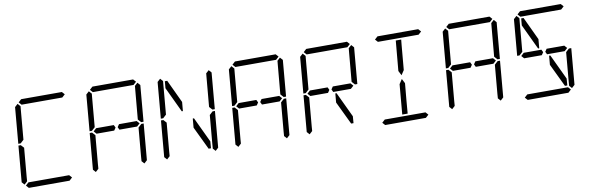

<svg xmlns="http://www.w3.org/2000/svg" viewBox="-60 -1582 6649 2165"><g transform="rotate(-10 3264.0 -500.0)"><path d="M136 -924 170 -955 198 -924V-918L194 -875L165 -545L127 -510H100ZM124 -76 90 -45 62 -76 98 -490H125L157 -455L128 -125L125 -83ZM185 -969 219 -1000H685L713 -969L679 -938H658H477H415H234H213ZM631 -31 597 0H131L103 -31L137 -62H158H339H401H582H603Z M1197 -531 1212 -500 1191 -469H1190H1169H1168H1058H994H989L961 -500L995 -531H1000H1047H1174H1175H1196ZM952 -924 986 -955 1014 -924V-918L1010 -875L981 -545L943 -510H916ZM940 -76 906 -45 878 -76 914 -490H941L973 -455L944 -125L941 -83ZM1001 -969 1035 -1000H1501L1529 -969L1495 -938H1474H1293H1231H1050H1029ZM1487 -500 1453 -469H1451H1448H1274H1272H1252H1251L1236 -500L1257 -531H1280H1403H1459L1475 -513ZM1508 -924 1542 -955 1570 -924 1534 -510H1507L1475 -545V-550L1504 -875L1508 -918ZM1496 -76 1462 -45 1434 -76 1435 -83 1438 -125 1467 -455 1505 -490H1532Z M1843 -839 1850 -918H1877L2001 -654L1992 -551H1979ZM1768 -924 1802 -955 1830 -924V-918L1826 -875L1797 -545L1759 -510H1732ZM1756 -76 1722 -45 1694 -76 1730 -490H1757L1789 -455L1760 -125L1757 -83ZM2237 -161 2231 -83H2204L2078 -346L2087 -449H2101ZM2324 -924 2358 -955 2386 -924 2350 -510H2323L2291 -545V-550L2320 -875L2324 -918ZM2312 -76 2278 -45 2250 -76 2251 -83 2254 -125 2283 -455 2321 -490H2348Z M2829 -531 2844 -500 2823 -469H2822H2801H2800H2690H2626H2621L2593 -500L2627 -531H2632H2679H2806H2807H2828ZM2584 -924 2618 -955 2646 -924V-918L2642 -875L2613 -545L2575 -510H2548ZM2572 -76 2538 -45 2510 -76 2546 -490H2573L2605 -455L2576 -125L2573 -83ZM2633 -969 2667 -1000H3133L3161 -969L3127 -938H3106H2925H2863H2682H2661ZM3119 -500 3085 -469H3083H3080H2906H2904H2884H2883L2868 -500L2889 -531H2912H3035H3091L3107 -513ZM3140 -924 3174 -955 3202 -924 3166 -510H3139L3107 -545V-550L3136 -875L3140 -918ZM3128 -76 3094 -45 3066 -76 3067 -83 3070 -125 3099 -455 3137 -490H3164Z M3645 -531 3660 -500 3639 -469H3638H3617H3616H3506H3442H3437L3409 -500L3443 -531H3448H3495H3622H3623H3644ZM3400 -924 3434 -955 3462 -924V-918L3458 -875L3429 -545L3391 -510H3364ZM3388 -76 3354 -45 3326 -76 3362 -490H3389L3421 -455L3392 -125L3389 -83ZM3449 -969 3483 -1000H3949L3977 -969L3943 -938H3922H3741H3679H3498H3477ZM3935 -500 3901 -469H3899H3896H3722H3720H3700H3699L3684 -500L3705 -531H3728H3851H3907L3923 -513ZM3869 -161 3863 -83H3836L3710 -346L3719 -449H3733ZM3956 -924 3990 -955 4018 -924 3982 -510H3955L3923 -545V-550L3952 -875L3956 -918Z M4483 -83H4421L4447 -382L4451 -426L4486 -479L4513 -426L4495 -229ZM4265 -969 4299 -1000H4765L4793 -969L4759 -938H4738H4557H4495H4314H4293ZM4494 -918H4556L4550 -857L4525 -574L4490 -521L4463 -574L4467 -618ZM4711 -31 4677 0H4211L4183 -31L4217 -62H4238H4419H4481H4662H4683Z M5277 -531 5292 -500 5271 -469H5270H5249H5248H5138H5074H5069L5041 -500L5075 -531H5080H5127H5254H5255H5276ZM5032 -924 5066 -955 5094 -924V-918L5090 -875L5061 -545L5023 -510H4996ZM5020 -76 4986 -45 4958 -76 4994 -490H5021L5053 -455L5024 -125L5021 -83ZM5081 -969 5115 -1000H5581L5609 -969L5575 -938H5554H5373H5311H5130H5109ZM5567 -500 5533 -469H5531H5528H5354H5352H5332H5331L5316 -500L5337 -531H5360H5483H5539L5555 -513ZM5588 -924 5622 -955 5650 -924 5614 -510H5587L5555 -545V-550L5584 -875L5588 -918ZM5576 -76 5542 -45 5514 -76 5515 -83 5518 -125 5547 -455 5585 -490H5612Z M6093 -531 6108 -500 6087 -469H6086H6065H6064H5954H5890H5885L5857 -500L5891 -531H5896H5943H6070H6071H6092ZM5923 -839 5930 -918H5957L6081 -654L6072 -551H6059ZM5848 -924 5882 -955 5910 -924V-918L5906 -875L5877 -545L5839 -510H5812ZM5897 -969 5931 -1000H6397L6425 -969L6391 -938H6370H6189H6127H5946H5925ZM6383 -500 6349 -469H6347H6344H6170H6168H6148H6147L6132 -500L6153 -531H6176H6299H6355L6371 -513ZM6343 -31 6309 0H5843L5815 -31L5849 -62H5870H6051H6113H6294H6315ZM6317 -161 6311 -83H6284L6158 -346L6167 -449H6181ZM6392 -76 6358 -45 6330 -76 6331 -83 6334 -125 6363 -455 6401 -490H6428Z"/></g></svg>

Font: DSEG14 Classic
Style: Light Italic
Weight: 300
Designer: Keshikan(Twitter:@keshinomi_88pro)
Version: Version 0.46